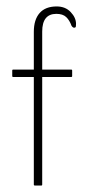

<svg xmlns="http://www.w3.org/2000/svg" viewBox="-20 -576 282 596"><path d="M85 -337H21Q18 -337 18 -340V-357Q18 -360 21 -360H85V-477Q85 -515 103 -535.5Q121 -556 156 -556Q183 -556 199.5 -538.5Q216 -521 216 -502Q216 -498 215.5 -494Q215 -490 210 -490Q206 -490 202 -496Q196 -513 185.5 -523Q175 -533 155 -533Q111 -533 111 -478V-360H201Q204 -360 204 -357V-340Q204 -337 201 -337H111V-3Q111 0 108 0H89Q85 0 85 -3Z"/></svg>

Font: Zain ExtraLight
Style: Regular
Weight: 200
Designer: Zain,Boutros
Foundry: Mobile Telecommunications Company (Zain), 2024
Version: Version 1.51; ttfautohint (v1.8.4)